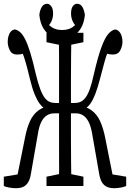

<svg xmlns="http://www.w3.org/2000/svg" viewBox="-39 -909 694 1008"><path d="M205.1 67.4V18.6L294.9 0H309.1L398.9 18.6V67.4ZM205.1 -687.5V-736.8H398.9V-687.5L309.1 -668.9H294.9ZM270 67.4Q271.5 19 271.5 -30.8Q271.5 -43.5 271.2 -55.4Q271 -67.4 271 -183.1Q271 -249 271 -319.8V-345.2Q271 -416 271 -482.2Q271 -548.3 271 -611.6Q271 -674.8 270 -736.8H335.9Q335 -676.8 334.2 -613.8Q333.5 -550.8 333.5 -484.1Q333.5 -417.5 333.5 -345.2V-319.8Q333.5 -250 333.5 -185.1Q333.5 -120.1 334.2 -57.6Q335 4.9 335.9 67.4ZM481.4 2.4 444.3 -210Q437.5 -247.6 425.8 -270Q414.1 -292.5 397.5 -303.2Q380.9 -314 358.4 -314H302.7V-368.2H350.1Q368.7 -368.2 382.6 -373.8Q396.5 -379.4 409.2 -395.5Q421.9 -411.6 432.6 -441.7Q443.4 -471.7 454.1 -521Q475.6 -613.3 493.7 -661.6Q511.7 -710 528.8 -730Q545.9 -750 564.9 -754.4Q576.7 -753.4 585.9 -743.9Q595.2 -734.4 599.6 -719.7Q604 -705.1 604 -689.9Q604 -667.5 592.5 -645Q581.1 -622.6 553.2 -622.6Q537.6 -622.6 521 -627.4Q504.4 -632.3 494.1 -636.7L551.8 -689.9Q537.6 -663.1 527.1 -637Q516.6 -610.8 507.8 -577.1Q499 -543.5 485.8 -494.1Q473.1 -445.8 461.2 -415.3Q449.2 -384.8 436.3 -366.2Q423.3 -347.7 407 -337.9Q390.6 -328.1 370.1 -322.3L364.3 -355Q411.6 -351.6 440.9 -330.3Q470.2 -309.1 486.8 -272.5Q503.4 -235.8 513.2 -186L555.7 27.3L537.6 4.4L623.5 18.6V67.4Q614.3 72.3 595.5 75.7Q576.7 79.1 561 79.1Q538.6 79.1 522.7 72Q506.8 64.9 496.6 48.6Q486.3 32.2 481.4 2.4ZM123.5 2.4Q118.7 32.2 108.4 48.6Q98.1 64.9 82.8 72Q67.4 79.1 43.9 79.1Q28.8 79.1 9.5 75.7Q-9.8 72.3 -19 67.4V18.6L67.4 4.4L49.3 27.3L92.3 -186Q101.6 -235.8 118.2 -272.5Q134.8 -309.1 164.1 -330.3Q193.4 -351.6 240.2 -355L234.4 -322.3Q213.4 -328.1 197.5 -337.9Q181.6 -347.7 168.2 -366.2Q154.8 -384.8 142.3 -415.3Q129.9 -445.8 118.2 -494.1Q106.4 -543.5 96.9 -577.1Q87.4 -610.8 77.1 -637.2Q66.9 -663.6 52.7 -689.9L110.8 -636.7Q101.6 -631.8 84.2 -627.2Q66.9 -622.6 50.8 -622.6Q23.9 -622.6 12.7 -644.5Q1.5 -666.5 1.5 -689.9Q1.5 -705.6 5.6 -720Q9.8 -734.4 18.6 -743.9Q27.3 -753.4 40 -754.4Q54.2 -751 67.1 -739.7Q80.1 -728.5 93 -703.1Q106 -677.7 119.6 -633.8Q133.3 -589.8 148.9 -521Q160.6 -471.7 172.4 -440.9Q184.1 -410.2 196.3 -394.8Q208.5 -379.4 222.7 -373.8Q236.8 -368.2 254.4 -368.2H302.7V-314H246.6Q224.1 -314 207 -303.2Q189.9 -292.5 178.2 -269.5Q166.5 -246.6 160.6 -210ZM286.6 -706.1Q256.8 -706.1 231.4 -719.2Q206.1 -732.4 189 -760Q171.9 -787.6 167.5 -831.1Q170.9 -858.4 181.2 -873.8Q191.4 -889.2 209 -889.2Q218.8 -889.2 229.2 -877.2Q239.7 -865.2 239.7 -837.4Q239.7 -814.9 230 -794.9Q220.2 -774.9 200.7 -760.7L191.4 -810.1Q211.4 -780.3 233.2 -765.9Q254.9 -751.5 286.6 -751.5Q319.3 -751.5 340.8 -765.6Q362.3 -779.8 382.3 -810.1L372.6 -760.7Q353.5 -774.9 343.8 -794.9Q334 -814.9 334 -837.4Q334 -864.7 343.8 -877Q353.5 -889.2 364.7 -889.2Q383.3 -889.2 392.8 -873.8Q402.3 -858.4 406.7 -831.1Q402.3 -787.6 385.3 -760Q368.2 -732.4 342.8 -719.2Q317.4 -706.1 286.6 -706.1Z"/></svg>

Font: Scarab Serif
Style: Condensed
Weight: 400
Designer: John Roberts
Foundry: Scarab
Version: 1.0